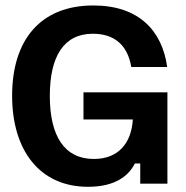

<svg xmlns="http://www.w3.org/2000/svg" viewBox="-20 -682 690 713"><path d="M306.7 11.7C409.2 11.7 458.3 -30 480.8 -75H500.8V0H601.7V-339.2H290V-238.3H473.3C467.5 -148.3 418.3 -91.7 328.3 -91.7C220 -91.7 165 -175.8 165 -325.8C165 -472.5 216.7 -556.7 325 -556.7C405.8 -556.7 454.2 -513.3 467.5 -433.3H600.8C582.5 -567.5 495.8 -661.7 326.7 -661.7C130 -661.7 25 -533.3 25 -326.7C25 -122.5 128.3 11.7 306.7 11.7Z"/></svg>

Font: Familjen Grotesk
Style: Bold
Weight: 700
Designer: Anders Wikstroem, Jonas Baeckman, Matilda Gysing, Kristian Moeller
Foundry: Familjen STHLM AB
Version: Version 2.000